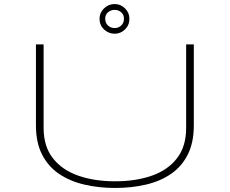

<svg xmlns="http://www.w3.org/2000/svg" viewBox="-20 -920 1140 951"><path d="M550 11Q468.5 11 397.2 -5.8Q326 -22.5 272.2 -59Q218.5 -95.5 188.2 -154.8Q158 -214 158 -299V-700H196V-286Q196 -195 241.8 -136.5Q287.5 -78 367.5 -50Q447.5 -22 550 -22Q653 -22 732.5 -50Q812 -78 857 -136.5Q902 -195 902 -286V-700H940V-299Q940 -214 910.2 -154.8Q880.5 -95.5 827.5 -59Q774.5 -22.5 703.5 -5.8Q632.5 11 550 11ZM548 -753Q517.5 -753 495.2 -774.2Q473 -795.5 473 -827Q473 -857 495.2 -878.5Q517.5 -900 548 -900Q577.5 -900 599.2 -878.5Q621 -857 621 -827Q621 -795.5 599.2 -774.2Q577.5 -753 548 -753ZM548 -781Q567 -781 580.5 -793.8Q594 -806.5 594 -828Q594 -847 580.5 -859Q567 -871 548 -871Q528.5 -871 514.8 -859Q501 -847 501 -828Q501 -806.5 514.8 -793.8Q528.5 -781 548 -781Z"/></svg>

Font: Trispace Expanded Thin
Style: Regular
Weight: 100
Width: 7
Designer: Tyler Finck
Foundry: Etcetera Type Company
Version: Version 1.210; ttfautohint (v1.8.3)